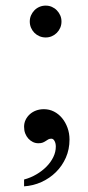

<svg xmlns="http://www.w3.org/2000/svg" viewBox="-20 -489 310 677"><path d="M141.1 -469.2Q152.8 -469.2 162.8 -464.8Q172.9 -460.4 180.4 -452.6Q188 -444.8 192.4 -434.8Q196.8 -424.8 196.8 -413.1Q196.8 -401.4 192.4 -391.1Q188 -380.9 180.4 -373.3Q172.9 -365.7 162.8 -361.3Q152.8 -356.9 141.1 -356.9Q129.4 -356.9 119.1 -361.3Q108.9 -365.7 101.3 -373.3Q93.8 -380.9 89.4 -391.1Q85 -401.4 85 -413.1Q85 -424.8 89.4 -434.8Q93.8 -444.8 101.3 -452.6Q108.9 -460.4 119.1 -464.8Q129.4 -469.2 141.1 -469.2ZM64.9 144Q88.4 137.7 108.6 125.7Q128.9 113.8 144 98.4Q159.2 83 168 64.9Q176.8 46.9 176.8 27.8Q176.8 16.6 172.4 8.3Q168 0 161.1 0Q154.8 0 150.4 2.4Q146 4.9 141.4 8.1Q136.7 11.2 130.9 13.7Q125 16.1 115.2 16.1Q105 16.1 95.9 11.7Q86.9 7.3 79.8 -0.5Q72.8 -8.3 68.8 -18.8Q64.9 -29.3 64.9 -42Q64.9 -55.2 70.3 -66.4Q75.7 -77.6 85.2 -86.2Q94.7 -94.7 107.4 -99.4Q120.1 -104 134.8 -104Q153.8 -104 170.2 -95.7Q186.5 -87.4 198.7 -72.8Q210.9 -58.1 218 -38.6Q225.1 -19 225.1 2.9Q225.1 37.6 212.2 66.9Q199.2 96.2 177.2 117.9Q155.3 139.6 126.2 152.8Q97.2 166 64.9 168Z"/></svg>

Font: Tunjung putih
Style: Regular
Weight: 400
Designer: R.S. Wihananto
Foundry: R.S. Wihananto
Version: Version 2.0.1